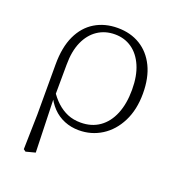

<svg xmlns="http://www.w3.org/2000/svg" viewBox="-125 -591 812 882"><g transform="rotate(20 281.0 -150.5)"><path d="M86 181 90 11V-235Q90 -319 116.5 -375.5Q143 -432 191 -461Q239 -490 302 -490Q365 -490 412.5 -461Q460 -432 486.5 -377.5Q513 -323 513 -246Q513 -167 483.5 -108.5Q454 -50 404 -18.5Q354 13 293 13Q255 13 222 -0.5Q189 -14 164.5 -39.5Q140 -65 124 -101H118L127 -124Q147 -92 171.5 -69.5Q196 -47 224.5 -35Q253 -23 289 -23Q342 -23 380.5 -50Q419 -77 439.5 -127Q460 -177 460 -245Q460 -313 439.5 -360.5Q419 -408 383 -433Q347 -458 300 -458Q252 -458 215.5 -433.5Q179 -409 158.5 -363Q138 -317 138 -251L137 -94L135 -89L143 177L97 189Z"/></g></svg>

Font: Source Serif 4 18pt Light
Style: Regular
Weight: 300
Designer: Frank Grießhammer
Foundry: Adobe Systems Incorporated
Version: Version 4.004;hotconv 1.0.116;makeotfexe 2.5.65601